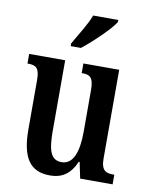

<svg xmlns="http://www.w3.org/2000/svg" viewBox="-86 -830 707 903"><g transform="rotate(10 267.0 -378.0)"><path d="M206 -619V-606H255C307 -647 384 -721 405 -756V-766H285C269 -721 232 -666 206 -619ZM215 10C270 10 310 -13 338 -77H342L358 0H513V-46H507C475 -46 450 -53 450 -112V-536H279V-490H282C315 -490 336 -482 336 -421V-220C336 -125 314 -61 258 -61C206 -61 192 -106 192 -200V-536H20V-490H23C61 -490 78 -479 78 -421V-187C78 -50 120 10 215 10Z"/></g></svg>

Font: Noto Serif Hebrew ExtraCondensed SemiBold
Style: Regular
Weight: 600
Width: 2
Designer: Monotype Design Team
Foundry: Monotype Imaging Inc.
Version: Version 2.004